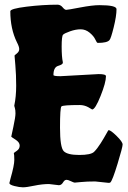

<svg xmlns="http://www.w3.org/2000/svg" viewBox="-20 -789 548 819"><path d="M238 -464 401 -473Q432 -473 432 -464Q432 -437 409 -379.5Q386 -322 373 -322L356 -332Q339 -341 320 -341Q248 -341 242 -335Q236 -329 236 -244.5Q236 -160 252 -144Q268 -128 318 -128Q368 -128 381.5 -141.5Q395 -155 409.5 -178Q424 -201 433 -217.5Q442 -234 443 -234Q452 -234 477.5 -209Q503 -184 503 -172.5Q503 -161 481.5 -90.5Q460 -20 451 -11Q450 -9 443 -9L386 -15Q350 -15 326 -12.5Q302 -10 298.5 -10Q295 -10 282.5 -16Q270 -22 264.5 -22Q259 -22 255.5 -19Q252 -16 249 -11Q242 1 231 1L189 -4Q160 -4 126.5 3Q93 10 78 10Q63 10 41.5 4.5Q20 -1 20 -8Q20 -10 25 -28Q41 -84 41 -106.5Q41 -129 39 -136Q39 -137 51.5 -145.5Q64 -154 64 -168Q64 -182 46 -193.5Q28 -205 28 -206L37 -248Q46 -290 46 -305Q46 -320 43.5 -328Q41 -336 41 -337V-339Q49 -377 49 -423.5Q49 -470 45.5 -510.5Q42 -551 42 -552Q42 -553 52 -561Q62 -569 62 -579.5Q62 -590 52 -609Q24 -666 24 -741Q24 -752 93 -760.5Q162 -769 225 -769Q238 -769 247 -758Q256 -747 262.5 -747Q269 -747 321.5 -757Q374 -767 404 -767Q477 -767 477 -750Q477 -721 465 -672.5Q453 -624 447 -618Q437 -606 397 -606Q393 -606 386.5 -620.5Q380 -635 362.5 -649.5Q345 -664 324 -664Q303 -664 279 -655.5Q255 -647 249 -641Q243 -635 243 -590.5Q243 -546 248 -524V-521Q248 -514 228 -508Q208 -502 208 -469Q208 -464 238 -464Z"/></svg>

Font: Piedra
Style: Regular
Weight: 400
Designer: Angel Koziupa & Ale Paul
Foundry: Angel Koziupa and Alejandro Paul
Version: Version 1.000